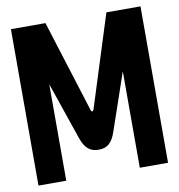

<svg xmlns="http://www.w3.org/2000/svg" viewBox="-77 -740 754 810"><g transform="rotate(-10 300.0 -335.0)"><path d="M23 -670V0H142V-413L226 -168C242 -121 265 -105 300 -105C335 -105 357 -121 373 -168L457 -413V0H578V-670H432L307 -275C304 -267 298 -267 295 -275L171 -670Z"/></g></svg>

Font: LT Wave Mono Bold
Style: Regular
Weight: 700
Designer: Daniel Lyons
Version: Version 2.5 (Glyphs App)